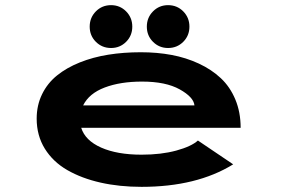

<svg xmlns="http://www.w3.org/2000/svg" viewBox="-20 -715 1090 746"><path d="M411.5 -528.5Q376.5 -528.5 352.5 -552.5Q328.5 -576.5 328.5 -611.5Q328.5 -646.5 352.5 -670.8Q376.5 -695 411.5 -695Q446 -695 470 -670.8Q494 -646.5 494 -611.5Q494 -576.5 470 -552.5Q446 -528.5 411.5 -528.5ZM633 -528.5Q598.5 -528.5 574.5 -552.5Q550.5 -576.5 550.5 -611.5Q550.5 -646.5 574.5 -670.8Q598.5 -695 633 -695Q668 -695 692 -670.8Q716 -646.5 716 -611.5Q716 -576.5 692 -552.5Q668 -528.5 633 -528.5ZM886 -76.5Q744.5 11 530 11Q444 11 370.8 -5.5Q297.5 -22 241.8 -54Q186 -86 154.2 -137.2Q122.5 -188.5 122.5 -254Q122.5 -306 143.5 -349Q164.5 -392 201.8 -422Q239 -452 290.2 -472.5Q341.5 -493 400.8 -502.5Q460 -512 527 -512Q590.5 -512 646.8 -501.5Q703 -491 752.5 -468Q802 -445 838 -411.2Q874 -377.5 894.5 -328.2Q915 -279 915 -218.5H295.5Q311 -169 373.2 -141.5Q435.5 -114 530 -114Q606.5 -114 665 -130Q723.5 -146 749 -169ZM532 -398Q447.5 -398 386.8 -375Q326 -352 303 -305.5H735.5Q732.5 -337.5 678.2 -367.8Q624 -398 532 -398Z"/></svg>

Font: League Mono Extended SemiBold
Style: Regular
Weight: 600
Width: 9
Designer: Tyler Finck
Foundry: The League of Moveable Type / Tyler Finck
Version: Version 2.210